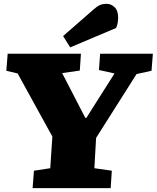

<svg xmlns="http://www.w3.org/2000/svg" viewBox="-20 -981 817 1001"><path d="M425 -366H430L577 -598L496 -616L502 -701H777L770 -612L692 -595L481 -262L472 -104L563 -91L557 0H150L157 -91L242 -104L253 -269L72 -598L13 -612L20 -701H402L396 -613L304 -600ZM467 -931Q486 -948 500.5 -954.5Q515 -961 536 -961Q559 -961 577.5 -943.5Q596 -926 596 -888Q596 -878 593.5 -862Q591 -846 585 -835L346 -734L309 -793Z"/></svg>

Font: Literata Black
Style: Italic
Weight: 900
Italic angle: -2°
Designer: Latin by Veronika Burian and Jose Scaglione. Greek by Irene Vlachou. Cyrillic by Vera Evstafieva
Foundry: TypeTogether
Version: Version 3.002